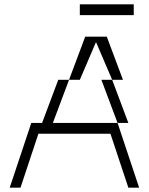

<svg xmlns="http://www.w3.org/2000/svg" viewBox="-20 -870 690 890"><path d="M500 -500H450L525 -300H575ZM25 0H75L158 -250H492L575 0H625L525 -300H225L300 -500H250L175 -300H125ZM300 -500H350L425 -675L500 -500H550L475 -700H375ZM350 -800H600V-850H350Z"/></svg>

Font: LS-VG5000 Light Shifted
Style: Regular
Weight: 400
Designer: Justin Bihan, 2021
Foundry: Justin Bihan, 2021
Version: Version 1.000;Glyphs 3.1.2 (3151)